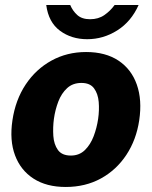

<svg xmlns="http://www.w3.org/2000/svg" viewBox="-20 -734 604 764"><path d="M241.5 10Q165 10 113.5 -23.2Q62 -56.5 39.8 -116Q17.5 -175.5 29.5 -255.5Q41.5 -336.5 82.2 -397.8Q123 -459 185 -493Q247 -527 322.5 -527Q400 -527 451.5 -492.8Q503 -458.5 524.5 -397.2Q546 -336 534 -255.5Q522.5 -178 483 -118Q443.5 -58 381.8 -24Q320 10 241.5 10ZM262 -115Q295.5 -115 317.8 -136.8Q340 -158.5 352.8 -192.2Q365.5 -226 370.5 -261Q375.5 -295.5 372.8 -328.2Q370 -361 354.2 -382.5Q338.5 -404 304 -404Q269.5 -404 247 -383.2Q224.5 -362.5 212 -329.8Q199.5 -297 194.5 -261Q190 -227 192.2 -193.2Q194.5 -159.5 210.5 -137.2Q226.5 -115 262 -115ZM327 -578Q264 -578 218.5 -611.8Q173 -645.5 164 -714H259.5Q269 -691 287.5 -674.2Q306 -657.5 338.5 -657.5Q371.5 -657.5 395.2 -674Q419 -690.5 436 -714H531.5Q502 -648 446.5 -613Q391 -578 327 -578Z"/></svg>

Font: Public Sans ExtraBold
Style: Italic
Weight: 800
Italic angle: -8°
Designer: The Public Sans project authors (U.S. Web Design System). Libre Franklin designed by Pablo Impallari and Rodrigo Fuenzal
Version: Version 1.007; ttfautohint (v1.8.1) -l 8 -r 50 -G 200 -x 14 